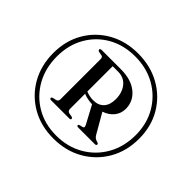

<svg xmlns="http://www.w3.org/2000/svg" viewBox="-142 -929 965 965"><g transform="rotate(45 340.5 -446.0)"><path d="M339 -143.5Q250.5 -143.5 182 -183Q113.5 -222.5 74.5 -291.2Q35.5 -360 35.5 -447.5Q35.5 -535 74.8 -602.5Q114 -670 182.5 -708.8Q251 -747.5 339 -747.5Q427.5 -747.5 496.8 -708.8Q566 -670 605.8 -602.5Q645.5 -535 645.5 -447.5Q645.5 -360 606 -291.2Q566.5 -222.5 497.2 -183Q428 -143.5 339 -143.5ZM339 -164Q420.5 -164 484.2 -201Q548 -238 584.2 -302Q620.5 -366 620.5 -448Q620.5 -529 583.8 -592Q547 -655 483.5 -690.8Q420 -726.5 339 -726.5Q258 -726.5 195.2 -691Q132.5 -655.5 96.5 -592.5Q60.5 -529.5 60.5 -448Q60.5 -366 96.2 -302Q132 -238 194.8 -201Q257.5 -164 339 -164ZM492 -507Q492 -473.5 472 -449Q452 -424.5 418.5 -413.5L479 -308.5Q489 -291 507.5 -287.5Q517.5 -284.5 517.5 -279Q517.5 -271 507 -271H389.5Q379 -271 379 -278Q379 -282.5 386.5 -285L401 -288Q416 -291 406 -308.5L355.5 -403Q338 -403.5 322.5 -406.8Q307 -410 293.5 -415.5V-308.5Q293.5 -293.5 306.5 -290L326.5 -286.5Q335 -283.5 335 -278.5Q335 -271.5 325 -271.5H196.5Q186 -271.5 186 -278.5Q186 -284 195 -286.5L213 -290.5Q225.5 -294 225.5 -308.5V-593.5Q225.5 -607.5 216 -610L195 -614Q186 -616.5 186 -622.5Q186 -630 197 -630H332.5Q407.5 -630 449.8 -595Q492 -560 492 -507ZM293.5 -611.5V-431.5Q307 -426 320.5 -423.5Q334 -421 345.5 -421Q381.5 -421 401.8 -442.8Q422 -464.5 422 -505.5Q422 -551.5 398 -581.5Q374 -611.5 332.5 -611.5Z"/></g></svg>

Font: Fraunces 72pt
Style: Regular
Weight: 400
Version: Version 1.000;[0bf87f6ff]